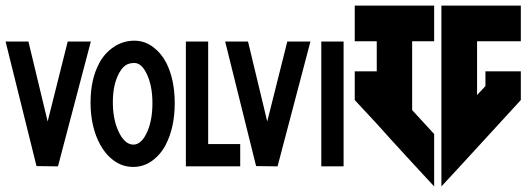

<svg xmlns="http://www.w3.org/2000/svg" viewBox="-20 -717 1889 689"><path d="M0 -568H82L151 -281L223 -568H306L188 -120L111 -121Z M462 -491Q443 -491 430.5 -482.5Q418 -474 407 -454Q385 -413 385 -351Q385 -348 385 -345Q386 -280 410 -236Q430 -199 458 -198Q485 -198 504 -235Q527 -279 527 -347Q527 -412 505 -455Q487 -491 462 -491ZM462 -571Q499 -571 529 -548.5Q559 -526 577 -491Q607 -431 607 -347Q607 -260 575 -198Q557 -163 526.5 -140.5Q496 -118 458 -118Q420 -118 389.5 -140Q359 -162 340 -197Q306 -259 305 -344Q305 -348 305 -351Q305 -433 337 -492Q356 -527 389 -549Q422 -571 462 -571Z M647 -568H727V-200H842V-120H647Z M788 -568H870L939 -281L1011 -568H1094L976 -120L899 -121Z M1133 -568H1213V-120H1133Z M1253 -697H1538V-569H1459V-322L1538 -236V-48L1464 -128L1386 -213L1341 -263L1332 -273L1253 -358V-461H1332V-569H1253ZM1564 -697H1692H1849V-569H1692V-376L1722 -408V-461H1849V-358L1638 -128L1564 -48V-236V-569Z"/></svg>

Font: Satisfactory Mid
Style: Regular
Weight: 400
Designer: Sadat Fauzi
Foundry: Intuisi Creative
Version: Version 001.000